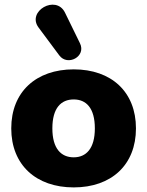

<svg xmlns="http://www.w3.org/2000/svg" viewBox="-20 -805 642 836"><path d="M238 -564C274 -515 357 -559 328 -617L263 -750C224 -830 95 -756 148 -685ZM301 11C465 11 572 -87 572 -246C572 -405 465 -503 301 -503C137 -503 29 -405 29 -246C29 -87 137 11 301 11ZM301 -120C246 -120 208 -158 208 -246C208 -335 246 -372 301 -372C355 -372 393 -335 393 -246C393 -158 355 -120 301 -120Z"/></svg>

Font: Nunito Black
Style: Regular
Weight: 900
Designer: Vernon Adams
Foundry: Vernon Adams
Version: Version 3.602